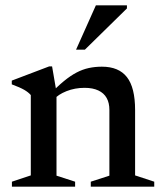

<svg xmlns="http://www.w3.org/2000/svg" viewBox="-20 -697 605 717"><path d="M191 -353V-41L260.5 -18.5V0H24.5V-18.5L95 -42V-342Q86 -352.5 70.5 -361.5Q55 -370.5 24 -382V-396L163.5 -449H174.5ZM319 -18.5 388.5 -41V-286.5Q388.5 -313 378.2 -331.2Q368 -349.5 347.2 -359.2Q326.5 -369 296 -369Q259.5 -369 228.2 -356.5Q197 -344 182.5 -326.5L164.5 -343Q193.5 -373.5 218.5 -394Q243.5 -414.5 266 -426.2Q288.5 -438 311.8 -443Q335 -448 360.5 -448Q423.5 -448 454 -409Q484.5 -370 484.5 -286V-42L556 -18.5V0H319ZM264 -511.5 338 -677H454V-665.5L297 -511.5Z"/></svg>

Font: Newsreader 24pt Medium
Style: Regular
Weight: 500
Designer: Hugues Gentile
Foundry: Production Type
Version: Version 1.003